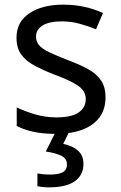

<svg xmlns="http://www.w3.org/2000/svg" viewBox="-20 -566 519 826"><path d="M434 -148Q434 -96 408 -61Q382 -26 334 -8Q286 10 220 10Q164 10 123.5 1Q83 -8 52 -24V-104Q84 -88 129.5 -74.5Q175 -61 222 -61Q289 -61 319 -82.5Q349 -104 349 -140Q349 -160 338 -176Q327 -192 298.5 -208Q270 -224 217 -244Q165 -264 128 -284Q91 -304 71 -332Q51 -360 51 -404Q51 -472 106.5 -509Q162 -546 252 -546Q301 -546 343.5 -536.5Q386 -527 423 -510L393 -440Q359 -454 322 -464Q285 -474 246 -474Q192 -474 163.5 -456.5Q135 -439 135 -409Q135 -387 148 -371.5Q161 -356 191.5 -341.5Q222 -327 273 -307Q324 -288 360 -268Q396 -248 415 -219.5Q434 -191 434 -148ZM339 139Q339 187 302 213.5Q265 240 191 240Q176 240 162.5 238.5Q149 237 141 235V180Q150 182 165 183.5Q180 185 194 185Q230 185 249 175.5Q268 166 268 141Q268 115 241.5 103Q215 91 177 86L220 0H278L252 53Q276 58 296 68.5Q316 79 327.5 96Q339 113 339 139Z"/></svg>

Font: Noto Sans Malayalam
Style: Regular
Weight: 400
Designer: Jelle Bosma - Monotype Design Team
Foundry: Monotype Imaging Inc.
Version: Version 2.103